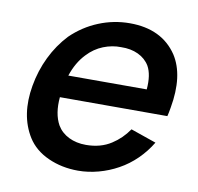

<svg xmlns="http://www.w3.org/2000/svg" viewBox="-70 -651 761 739"><g transform="rotate(10 310.5 -281.0)"><path d="M181 -143.5Q197 -116.5 226.5 -102Q256 -87.5 293.5 -87.5Q351 -87.5 392.5 -114.5Q430 -138.5 456.5 -177L556 -142.5Q534.5 -106.5 503.8 -76.2Q473 -46 436.5 -26Q400.5 -6 360.2 4.8Q320 15.5 281 15.5Q217 15.5 164 -8.5Q110.5 -32.5 82.5 -77Q31.5 -159 52 -276Q62.5 -336.5 88.5 -390Q114.5 -443.5 154 -485.5Q200.5 -530.5 258.8 -554.2Q317 -578 380 -578Q505 -578 564.5 -489.5Q613.5 -414 590.5 -285.5Q588.5 -274 586.8 -265.2Q585 -256.5 583.5 -251H163.5Q157.5 -186 181 -143.5ZM231.5 -426Q198.5 -391.5 181 -338.5H487.5Q492.5 -396 474 -429Q458.5 -455 429.2 -468.8Q400 -482.5 362.5 -481.5Q328 -482.5 293.2 -468.8Q258.5 -455 231.5 -426Z"/></g></svg>

Font: Russisch Sans SemiBold
Style: Italic
Weight: 600
Width: 4
Italic angle: -10°
Designer: Michael Sharanda (font) & Cristiano Sobral (main changes)
Foundry: Michael Sharanda
Version: Version 2.00;September 8, 2020;FontCreator 13.0.0.2681 64-bi